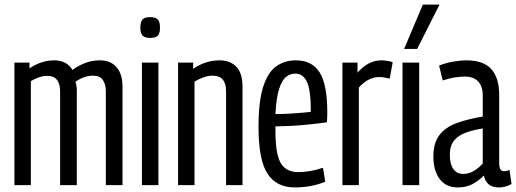

<svg xmlns="http://www.w3.org/2000/svg" viewBox="-20 -810 2258 840"><path d="M43 0V-536H109V-511Q161 -546 217 -546Q272 -546 297 -504Q321 -522 351.5 -534Q382 -546 417 -546Q464 -546 490 -516Q516 -486 516 -430V0H443V-411Q443 -441 430 -460Q417 -479 386 -479Q366 -479 346 -471.5Q326 -464 310 -452Q316 -436 316 -414V0H243V-411Q243 -441 230 -459.5Q217 -478 186 -478Q168 -478 149.5 -471.5Q131 -465 115 -455V0Z M637 -644Q614 -644 604 -654Q594 -664 594 -689Q594 -715 603.5 -725Q613 -735 637 -735Q660 -735 670 -725Q680 -715 680 -689Q680 -664 670.5 -654Q661 -644 637 -644ZM601 0V-536H673V0Z M759 0V-536H825V-509Q880 -546 940 -546Q987 -546 1014 -518Q1041 -490 1041 -430V0H969V-411Q969 -479 910 -479Q890 -479 869.5 -471.5Q849 -464 831 -453V0Z M1270 10Q1189 10 1150 -50.5Q1111 -111 1111 -255Q1111 -367 1131.5 -430.5Q1152 -494 1188.5 -520Q1225 -546 1275 -546Q1345 -546 1378.5 -493Q1412 -440 1412 -316Q1412 -310 1411.5 -296Q1411 -282 1410 -275Q1378 -270 1316.5 -264Q1255 -258 1185 -257Q1185 -250 1185 -239Q1185 -135 1208.5 -96Q1232 -57 1285 -57Q1311 -57 1338.5 -62Q1366 -67 1393 -76L1403 -15Q1342 10 1270 10ZM1185 -311Q1217 -311 1249 -313Q1281 -315 1305 -317Q1329 -319 1340 -321Q1340 -415 1323 -451.5Q1306 -488 1272 -488Q1250 -488 1232 -474Q1214 -460 1201.5 -422Q1189 -384 1185 -311Z M1544 -536V-492Q1591 -546 1648 -546Q1660 -546 1672.5 -544Q1685 -542 1698 -538L1685 -466Q1673 -469 1661 -471Q1649 -473 1639 -473Q1617 -473 1595 -462.5Q1573 -452 1550 -427V0H1478V-536Z M1741 0V-536H1814V0ZM1748 -596 1830 -790H1903L1805 -596Z M1876 -125Q1876 -184 1902 -218.5Q1928 -253 1976.5 -271Q2025 -289 2092 -300V-393Q2092 -433 2071.5 -454Q2051 -475 2014 -475Q1996 -475 1971.5 -471.5Q1947 -468 1917 -458L1901 -523Q1931 -535 1963 -540.5Q1995 -546 2020 -546Q2096 -546 2130 -507Q2164 -468 2164 -395V-98Q2164 -77 2169.5 -69Q2175 -61 2185 -61Q2198 -61 2209 -67L2218 -5Q2205 2 2192 6Q2179 10 2162 10Q2108 10 2097 -42Q2074 -19 2047 -4.5Q2020 10 1983 10Q1931 10 1903.5 -27Q1876 -64 1876 -125ZM1948 -133Q1948 -92 1963.5 -70.5Q1979 -49 2007 -49Q2032 -49 2054.5 -63Q2077 -77 2092 -95V-248Q2053 -242 2020 -230.5Q1987 -219 1967.5 -196Q1948 -173 1948 -133Z"/></svg>

Font: Georama Condensed
Style: Regular
Weight: 400
Width: 3
Designer: Jean-Baptiste Levee
Foundry: Production Type
Version: Version 1.000